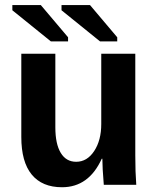

<svg xmlns="http://www.w3.org/2000/svg" viewBox="-20 -745 640 774"><path d="M203.1 -528.3V-231.9Q203.1 -164.6 224.9 -128.7Q246.6 -92.8 287.1 -92.8Q331.1 -92.8 359.6 -136Q388.2 -179.2 388.2 -245.1V-528.3H525.4V-118.2Q525.4 -50.8 529.3 0H398.4Q392.6 -70.3 392.6 -105H390.1Q337.9 9.8 230 9.8Q149.9 9.8 107.9 -41.3Q65.9 -92.3 65.9 -192.9V-528.3ZM228 -703.6V-724.6H342.8L452.6 -594.7V-578.1H383.3ZM29.8 -703.6V-724.6H144.5L254.4 -594.7V-578.1H185.1Z"/></svg>

Font: Liberation Mono
Style: Bold
Weight: 700
Monospace: yes
Designer: Steve Matteson
Foundry: Ascender Corporation
Version: Version 2.1.5